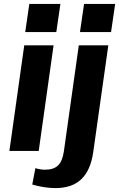

<svg xmlns="http://www.w3.org/2000/svg" viewBox="-20 -772 609 982"><path d="M254 -540 178 0H28L104 -540ZM289 -752 268 -608H109L130 -752ZM263 190Q234 190 203.5 185Q173 180 145 172L161 88Q173 92 185.5 94Q198 96 210 96Q255 96 277.5 73.5Q300 51 307 0L383 -540H534L457 5Q444 98 396.5 144Q349 190 263 190ZM569 -752 548 -608H389L410 -752Z"/></svg>

Font: Pathway Extreme SemiCondensed
Style: Bold Italic
Weight: 700
Width: 4
Italic angle: -8°
Version: Version 1.001;gftools[0.9.26]